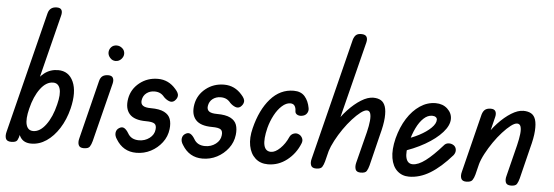

<svg xmlns="http://www.w3.org/2000/svg" viewBox="-50 -923 3102 1075"><g transform="rotate(5 1501.5 -385.5)"><path d="M41 0Q16 0 10 -15.5Q4 -31 10 -54L181 -736Q191 -772 230 -772Q251 -772 257 -759.5Q263 -747 257 -726L86 -46Q82 -26 75 -13Q68 0 41 0ZM153 0Q114 0 95 -25Q76 -50 75.5 -96.5Q75 -143 92 -209Q108 -276 132.5 -323.5Q157 -371 190.5 -397Q224 -423 268 -423Q328 -423 353.5 -366.5Q379 -310 356 -215Q340 -151 309 -102.5Q278 -54 238 -27Q198 0 153 0ZM158 -71Q196 -71 229 -115.5Q262 -160 279 -231Q294 -290 284.5 -320.5Q275 -351 246 -351Q207 -351 174.5 -307.5Q142 -264 125 -194Q110 -134 119 -102.5Q128 -71 158 -71Z M448 0Q425 0 419 -15.5Q413 -31 419 -53L501 -382Q506 -402 518 -410.5Q530 -419 550 -419Q570 -419 576.5 -406.5Q583 -394 578 -374L495 -44Q490 -25 482 -12.5Q474 0 448 0ZM583 -502Q565 -502 552.5 -516Q540 -530 540 -546Q540 -563 551.5 -576Q563 -589 583 -589Q600 -589 614 -577Q628 -565 628 -546Q628 -530 615 -516Q602 -502 583 -502Z M743 0Q669 0 629 -66Q616 -85 618.5 -103Q621 -121 637 -130Q652 -139 664.5 -132Q677 -125 689 -105Q708 -71 752 -71Q786 -71 811.5 -90.5Q837 -110 840 -139Q843 -163 830.5 -172Q818 -181 782 -181Q716 -181 689 -212Q662 -243 672 -299Q682 -353 726 -388Q770 -423 829 -423Q889 -423 930 -375Q950 -353 948 -337Q946 -321 931 -308Q918 -298 902 -304Q886 -310 872 -324Q861 -338 847.5 -344.5Q834 -351 816 -351Q790 -351 771 -336.5Q752 -322 748 -296Q745 -276 758 -266Q771 -256 803 -256Q852 -256 878.5 -242.5Q905 -229 913.5 -205Q922 -181 918 -148Q913 -106 887.5 -72.5Q862 -39 824.5 -19.5Q787 0 743 0Z M1115 0Q1041 0 1001 -66Q988 -85 990.5 -103Q993 -121 1009 -130Q1024 -139 1036.5 -132Q1049 -125 1061 -105Q1080 -71 1124 -71Q1158 -71 1183.5 -90.5Q1209 -110 1212 -139Q1215 -163 1202.5 -172Q1190 -181 1154 -181Q1088 -181 1061 -212Q1034 -243 1044 -299Q1054 -353 1098 -388Q1142 -423 1201 -423Q1261 -423 1302 -375Q1322 -353 1320 -337Q1318 -321 1303 -308Q1290 -298 1274 -304Q1258 -310 1244 -324Q1233 -338 1219.5 -344.5Q1206 -351 1188 -351Q1162 -351 1143 -336.5Q1124 -322 1120 -296Q1117 -276 1130 -266Q1143 -256 1175 -256Q1224 -256 1250.5 -242.5Q1277 -229 1285.5 -205Q1294 -181 1290 -148Q1285 -106 1259.5 -72.5Q1234 -39 1196.5 -19.5Q1159 0 1115 0Z M1483 0Q1440 0 1412 -25.5Q1384 -51 1375.5 -95Q1367 -139 1381 -194Q1407 -299 1461.5 -361Q1516 -423 1592 -423Q1633 -423 1654.5 -398Q1676 -373 1683 -334Q1686 -320 1679.5 -307.5Q1673 -295 1660 -290Q1640 -283 1625.5 -289.5Q1611 -296 1611 -311Q1611 -328 1603.5 -339.5Q1596 -351 1579 -351Q1556 -351 1532.5 -330Q1509 -309 1491 -275Q1473 -241 1463 -203Q1447 -138 1455 -104.5Q1463 -71 1494 -71Q1518 -71 1545.5 -97.5Q1573 -124 1590 -163Q1597 -178 1612 -183.5Q1627 -189 1640 -183Q1653 -178 1660.5 -164Q1668 -150 1661 -133Q1638 -75 1590 -37.5Q1542 0 1483 0Z M2005 1Q1981 1 1975.5 -14.5Q1970 -30 1975 -51L2020 -228Q2029 -265 2031.5 -292Q2034 -319 2029 -334Q2024 -349 2010 -349Q1996 -349 1975 -333Q1954 -317 1929.5 -290Q1905 -263 1882.5 -230.5Q1860 -198 1842 -164Q1824 -130 1815 -101L1834 -251Q1862 -300 1898 -338.5Q1934 -377 1971 -400Q2008 -423 2039 -423Q2065 -423 2082 -413Q2099 -403 2107 -379.5Q2115 -356 2112.5 -316.5Q2110 -277 2094 -218L2051 -43Q2046 -24 2038.5 -11.5Q2031 1 2005 1ZM1754 0Q1731 0 1725 -15.5Q1719 -31 1725 -53L1896 -736Q1902 -756 1913 -764.5Q1924 -773 1945 -772Q1965 -771 1971.5 -759Q1978 -747 1973 -727L1801 -44Q1796 -25 1788 -12.5Q1780 0 1754 0Z M2276 0Q2237 0 2210 -24.5Q2183 -49 2175 -95.5Q2167 -142 2183 -207Q2200 -272 2230.5 -320Q2261 -368 2302 -395.5Q2343 -423 2390 -423Q2430 -423 2456 -399Q2482 -375 2482 -342Q2482 -306 2447 -266.5Q2412 -227 2351 -192Q2290 -157 2211 -133L2223 -204Q2272 -217 2313 -238.5Q2354 -260 2379 -284.5Q2404 -309 2404 -331Q2404 -340 2396.5 -345.5Q2389 -351 2376 -351Q2351 -351 2328.5 -330Q2306 -309 2288.5 -273Q2271 -237 2260 -192Q2245 -134 2253.5 -102.5Q2262 -71 2291 -71Q2322 -71 2362.5 -101.5Q2403 -132 2455 -191Q2465 -204 2481.5 -205Q2498 -206 2512 -196Q2523 -187 2524.5 -172Q2526 -157 2515 -142Q2453 -71 2394.5 -35.5Q2336 0 2276 0Z M2849 0Q2825 0 2819.5 -15.5Q2814 -31 2820 -52L2864 -228Q2873 -265 2876 -292Q2879 -319 2874 -334Q2869 -349 2854 -349Q2840 -349 2819 -333Q2798 -317 2773.5 -290Q2749 -263 2726.5 -230.5Q2704 -198 2686 -164Q2668 -130 2660 -101L2678 -251Q2706 -300 2742 -338.5Q2778 -377 2815 -400Q2852 -423 2883 -423Q2909 -423 2926.5 -413Q2944 -403 2951.5 -379.5Q2959 -356 2956.5 -316.5Q2954 -277 2938 -218L2895 -44Q2890 -25 2882.5 -12.5Q2875 0 2849 0ZM2598 0Q2575 0 2569 -15.5Q2563 -31 2569 -53L2651 -382Q2657 -402 2668.5 -410.5Q2680 -419 2700 -419Q2720 -419 2726.5 -406.5Q2733 -394 2728 -374L2646 -44Q2641 -25 2632.5 -12.5Q2624 0 2598 0Z"/></g></svg>

Font: Edu TAS Beginner Medium
Style: Regular
Weight: 500
Version: Version 1.003